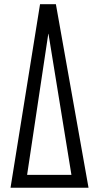

<svg xmlns="http://www.w3.org/2000/svg" viewBox="-20 -879 464 899"><path d="M29.3 0 167.5 -859.4H241.7L394.5 0ZM106.9 -60.1H314.5L207 -720.7H206.1Z"/></svg>

Font: Antonio Thin
Style: Regular
Weight: 250
Designer: Vernon Adams
Foundry: Vernon Adams
Version: Version 1.002